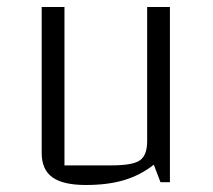

<svg xmlns="http://www.w3.org/2000/svg" viewBox="-20 -520 609 548"><path d="M465 -500V0H438L419 -50Q381 -20 334.5 -6Q288 8 225 8Q160 8 129.5 -14Q99 -36 99 -83V-500H164V-48H299Q359 -48 379.5 -62.5Q400 -77 400 -117V-500Z"/></svg>

Font: Changa ExtraLight
Style: Regular
Weight: 250
Designer: Eduardo Rodriguez Tunni
Foundry: Eduardo Rodriguez Tunni
Version: Version 3.002; ttfautohint (v1.8.2)